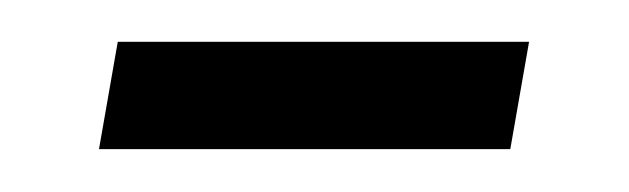

<svg xmlns="http://www.w3.org/2000/svg" viewBox="-20 -358 295 90"><path d="M219.2 -288.1H26.4L35.2 -338.4H228Z"/></svg>

Font: MAUL Condensed Light Italic
Style: Light Italic
Weight: 300
Italic angle: -12°
Designer: MAUL
Version: Version 1.0; 2020; ttfautohint (v1.8.3)